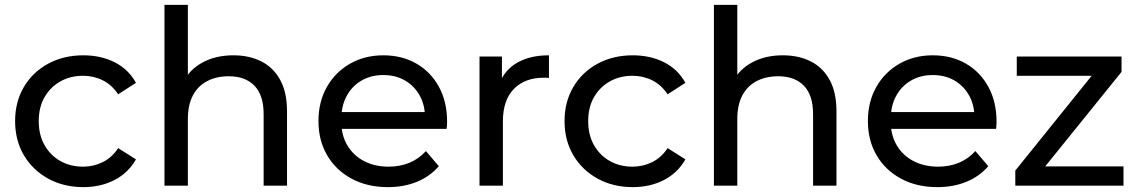

<svg xmlns="http://www.w3.org/2000/svg" viewBox="-20 -762 4668 788"><path d="M322 6Q241 6 177.5 -29Q114 -64 78 -125Q42 -186 42 -265Q42 -344 78 -405Q114 -466 177.5 -500.5Q241 -535 322 -535Q394 -535 450.5 -506.5Q507 -478 538 -422L465 -375Q439 -414 401.5 -432.5Q364 -451 321 -451Q269 -451 228 -428Q187 -405 163 -363.5Q139 -322 139 -265Q139 -208 163 -166Q187 -124 228 -101Q269 -78 321 -78Q364 -78 401.5 -96.5Q439 -115 465 -154L538 -108Q507 -53 450.5 -23.5Q394 6 322 6Z M655 0V-742H751V-387L732 -425Q758 -477 812 -506Q866 -535 938 -535Q1003 -535 1052.5 -510Q1102 -485 1130 -434Q1158 -383 1158 -305V0H1062V-294Q1062 -371 1024.5 -410Q987 -449 919 -449Q868 -449 830 -429Q792 -409 771.5 -370Q751 -331 751 -273V0Z M1572 6Q1487 6 1422.5 -29Q1358 -64 1322.5 -125Q1287 -186 1287 -265Q1287 -344 1321.5 -405Q1356 -466 1416.5 -500.5Q1477 -535 1553 -535Q1630 -535 1689 -501Q1748 -467 1781.5 -405.5Q1815 -344 1815 -262Q1815 -256 1814.5 -248Q1814 -240 1813 -233H1362V-302H1763L1724 -278Q1725 -329 1703 -369Q1681 -409 1642.5 -431.5Q1604 -454 1553 -454Q1503 -454 1464 -431.5Q1425 -409 1403 -368.5Q1381 -328 1381 -276V-260Q1381 -207 1405.5 -165.5Q1430 -124 1474 -101Q1518 -78 1575 -78Q1622 -78 1660.5 -94Q1699 -110 1728 -142L1781 -80Q1745 -38 1691.5 -16Q1638 6 1572 6Z M1948 0V-530H2040V-386L2031 -422Q2053 -477 2105 -506Q2157 -535 2233 -535V-442Q2227 -443 2221.5 -443Q2216 -443 2211 -443Q2134 -443 2089 -397Q2044 -351 2044 -264V0Z M2577 6Q2496 6 2432.5 -29Q2369 -64 2333 -125Q2297 -186 2297 -265Q2297 -344 2333 -405Q2369 -466 2432.5 -500.5Q2496 -535 2577 -535Q2649 -535 2705.5 -506.5Q2762 -478 2793 -422L2720 -375Q2694 -414 2656.5 -432.5Q2619 -451 2576 -451Q2524 -451 2483 -428Q2442 -405 2418 -363.5Q2394 -322 2394 -265Q2394 -208 2418 -166Q2442 -124 2483 -101Q2524 -78 2576 -78Q2619 -78 2656.5 -96.5Q2694 -115 2720 -154L2793 -108Q2762 -53 2705.5 -23.5Q2649 6 2577 6Z M2910 0V-742H3006V-387L2987 -425Q3013 -477 3067 -506Q3121 -535 3193 -535Q3258 -535 3307.5 -510Q3357 -485 3385 -434Q3413 -383 3413 -305V0H3317V-294Q3317 -371 3279.5 -410Q3242 -449 3174 -449Q3123 -449 3085 -429Q3047 -409 3026.5 -370Q3006 -331 3006 -273V0Z M3827 6Q3742 6 3677.5 -29Q3613 -64 3577.5 -125Q3542 -186 3542 -265Q3542 -344 3576.5 -405Q3611 -466 3671.5 -500.5Q3732 -535 3808 -535Q3885 -535 3944 -501Q4003 -467 4036.5 -405.5Q4070 -344 4070 -262Q4070 -256 4069.5 -248Q4069 -240 4068 -233H3617V-302H4018L3979 -278Q3980 -329 3958 -369Q3936 -409 3897.5 -431.5Q3859 -454 3808 -454Q3758 -454 3719 -431.5Q3680 -409 3658 -368.5Q3636 -328 3636 -276V-260Q3636 -207 3660.5 -165.5Q3685 -124 3729 -101Q3773 -78 3830 -78Q3877 -78 3915.5 -94Q3954 -110 3983 -142L4036 -80Q4000 -38 3946.5 -16Q3893 6 3827 6Z M4147 0V-62L4487 -484L4506 -451H4153V-530H4583V-467L4243 -46L4221 -79H4591V0Z"/></svg>

Font: Montserrat Thin Medium
Style: Regular
Weight: 500
Version: Version 9.000